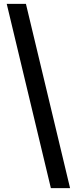

<svg xmlns="http://www.w3.org/2000/svg" viewBox="-20 -860 399 1000"><path d="M345 120H245L15 -840H115Z"/></svg>

Font: Tanohe Sans Medium
Style: Regular
Weight: 500
Designer: Village Type and Design LLC
Foundry: Cooper Hewitt Smithsonian Design Museum
Version: Version 1.00;September 29, 2021;FontCreator 13.0.0.2655 64-b